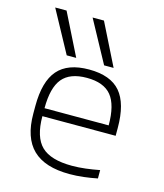

<svg xmlns="http://www.w3.org/2000/svg" viewBox="-118 -879 836 977"><g transform="rotate(15 300.0 -390.0)"><path d="M340 10Q210 10 146.5 -51.5Q83 -113 83 -240V-280Q83 -409 135.5 -469.5Q188 -530 300 -530Q413 -530 465 -469.5Q517 -409 517 -280V-239H131Q131 -129 180 -81.5Q229 -34 341 -34Q376 -34 413 -38.5Q450 -43 486 -50V-6Q452 1 414 5.5Q376 10 340 10ZM131 -281H469Q469 -389 429 -437.5Q389 -486 300 -486Q211 -486 171 -437.5Q131 -389 131 -281ZM170.5 -570 50.9 -790H110.7L220.5 -570ZM367.5 -570 247.9 -790H307.7L417.5 -570Z"/></g></svg>

Font: M PLUS Code Latin 60 Light
Style: Regular
Weight: 300
Width: 7
Monospace: yes
Designer: Coji Morishita
Foundry: UNDERFOREST DESIGN
Version: Version 1.005; ttfautohint (v1.8.3)